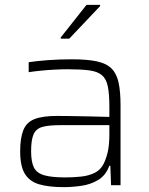

<svg xmlns="http://www.w3.org/2000/svg" viewBox="-20 -762 613 790"><path d="M243 8Q181 8 141.5 -3.5Q102 -15 82.5 -46.5Q63 -78 63 -139Q63 -194 76 -226.5Q89 -259 122 -272Q155 -285 215 -285Q230 -285 267 -284.5Q304 -284 348.5 -283Q393 -282 430 -281V-323Q430 -376 423.5 -407Q417 -438 399 -453Q381 -468 347 -472.5Q313 -477 259 -477Q235 -477 205 -475.5Q175 -474 146 -471Q117 -468 98 -465V-506Q130 -511 176.5 -514.5Q223 -518 276 -518Q339 -518 378.5 -509.5Q418 -501 439 -480Q460 -459 468 -422Q476 -385 476 -328V0H437L434 -80H430Q415 -40 384 -21.5Q353 -3 315 2.5Q277 8 243 8ZM249 -32Q283 -32 314.5 -35.5Q346 -39 370 -51Q394 -63 407 -89Q420 -117 425 -145Q430 -173 430 -210V-247H227Q179 -247 153.5 -239.5Q128 -232 118 -209Q108 -186 108 -140Q108 -96 119.5 -73Q131 -50 161.5 -41Q192 -32 249 -32ZM230 -603V-608L336 -742H392V-737L265 -603Z"/></svg>

Font: Saira ExtraLight
Style: Regular
Weight: 200
Designer: Hector Gatti with collaboration of the Omnibus-Type team
Foundry: Omnibus-Type
Version: Version 1.100; ttfautohint (v1.8.3)